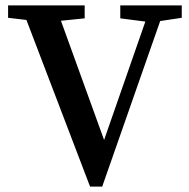

<svg xmlns="http://www.w3.org/2000/svg" viewBox="-20 -682 701 712"><path d="M654 -616 574 -604 359 10H314L78 -608L10 -616V-662H294V-614L206 -605L366 -163L519 -602L426 -614V-662H654Z"/></svg>

Font: Source Serif Pro Semibold
Style: Regular
Weight: 600
Designer: Frank Grießhammer
Foundry: Adobe Systems Incorporated
Version: Version 1.014;PS Version 1.0;hotconv 1.0.73;makeotf.lib2.5.5